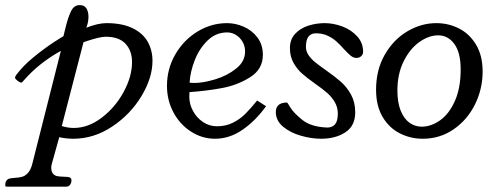

<svg xmlns="http://www.w3.org/2000/svg" viewBox="-69 -524 1908 738"><path d="M130.4 105 158.7 3.4Q186 9.3 212.4 9.3Q292 9.3 362.3 -37.6Q432.6 -84.5 474.9 -154.8Q517.1 -225.1 517.1 -290Q517.1 -331.5 498.3 -364.3Q479.5 -397 439.9 -416Q400.4 -435.1 340.3 -435.1Q308.1 -435.1 262.7 -417.5L265.6 -425.8Q271 -441.9 271 -460Q271 -479 263.2 -491.7Q255.4 -504.4 237.3 -504.4Q216.3 -504.4 205.1 -482.9Q193.8 -461.4 184.1 -422.4L174.8 -384.8Q174.8 -385.7 137.7 -361.6Q100.6 -337.4 60.3 -304.4Q20 -271.5 -6.3 -236.3Q-7.8 -234.4 -9.5 -231Q-11.2 -227.5 -11.2 -225.6Q-11.2 -221.2 -2 -213.9Q7.3 -206.5 13.2 -206.5Q15.1 -206.5 17.6 -209.5Q51.3 -248.5 87.2 -276.9Q123 -305.2 165 -328.6L55.2 105.5Q49.3 128.9 38.6 140.6Q27.8 152.3 16.1 155.5Q4.4 158.7 -12.7 159.7Q-25.9 160.6 -32.7 162.4Q-39.6 164.1 -44.2 170.2Q-48.8 176.3 -48.8 189Q-48.8 191.4 -47.4 192.4Q-45.9 193.4 -41 193.4H187Q194.8 193.4 200.2 186.3Q205.6 179.2 205.6 168.9Q205.6 160.2 198.2 157.7Q190.9 155.3 176.3 155.3Q160.6 154.8 151.1 153.1Q141.6 151.4 134.8 143.6Q127.9 135.7 127.9 119.1Q127.9 113.8 130.4 105ZM214.4 -32.2Q191.9 -32.2 168.5 -39.6L252 -361.8Q256.3 -363.3 272 -368.4Q287.6 -373.5 306.4 -378.2Q325.2 -382.8 336.9 -382.8Q388.2 -382.8 413.3 -356Q438.5 -329.1 438.5 -285.2Q438.5 -230.5 406.5 -171.1Q374.5 -111.8 322.5 -72Q270.5 -32.2 214.4 -32.2Z M572.8 -193.8Q572.8 -138.7 597.7 -92Q622.6 -45.4 665.3 -18.1Q708 9.3 757.8 9.3Q813.5 9.3 863.8 -25.6Q914.1 -60.5 953.6 -115.7L919.4 -137.7Q894.5 -106.9 874 -86.4Q853.5 -65.9 826.2 -52.2Q798.8 -38.6 765.1 -38.6Q735.8 -38.6 711.4 -54.9Q687 -71.3 672.9 -97.4Q658.7 -123.5 658.7 -151.4L659.2 -169.9Q723.1 -174.3 783.2 -185.3Q843.3 -196.3 892.3 -227.1Q941.4 -257.8 941.4 -313Q941.4 -352.1 920.7 -379.6Q899.9 -407.2 868.2 -421.1Q836.4 -435.1 803.7 -435.1Q743.2 -435.1 689.9 -402.6Q636.7 -370.1 604.7 -314.7Q572.8 -259.3 572.8 -193.8ZM873 -326.2Q873 -287.6 838.6 -260.3Q804.2 -232.9 758.1 -219Q711.9 -205.1 678.7 -205.1Q674.3 -205.1 659.7 -206.1Q662.1 -248.5 679.9 -293.5Q697.8 -338.4 729.5 -368.9Q761.2 -399.4 804.2 -399.4Q821.8 -399.4 837.6 -389.9Q853.5 -380.4 863.3 -363.5Q873 -346.7 873 -326.2Z M1145.5 -396Q1169.9 -396 1189.2 -387.2Q1208.5 -378.4 1222.4 -366.2Q1236.3 -354 1252.9 -335.4Q1269.5 -317.4 1279.8 -309.3Q1290 -301.3 1301.3 -301.3Q1312 -301.3 1319.3 -308.1Q1326.7 -314.9 1326.7 -324.7Q1326.7 -359.4 1303.7 -384.5Q1280.8 -409.7 1246.6 -422.4Q1212.4 -435.1 1179.2 -435.1Q1146.5 -435.1 1116 -425.3Q1085.4 -415.5 1065.4 -394Q1045.4 -372.6 1045.4 -338.9Q1045.4 -307.6 1058.8 -283.2Q1072.3 -258.8 1091.6 -241.7Q1110.8 -224.6 1143.1 -201.7Q1172.4 -181.2 1189.2 -166.3Q1206.1 -151.4 1217.8 -131.6Q1229.5 -111.8 1229.5 -87.4Q1229.5 -58.6 1218.8 -46.1Q1208 -33.7 1189 -33.7Q1126.5 -36.1 1093 -63.2Q1059.6 -90.3 1047.6 -110.1Q1035.6 -129.9 1034.7 -129.9Q991.2 -129.9 991.2 -93.3Q991.2 -60.1 1019.3 -36.9Q1047.4 -13.7 1087.9 -2.2Q1128.4 9.3 1165 9.3Q1220.7 9.3 1258.5 -15.4Q1296.4 -40 1296.4 -92.8Q1296.4 -130.9 1280.3 -160.2Q1264.2 -189.5 1241.5 -209.5Q1218.8 -229.5 1182.6 -254.9Q1156.2 -273.4 1141.4 -285.6Q1126.5 -297.9 1116.7 -312.5Q1106.9 -327.1 1106.9 -344.2Q1106.9 -396 1145.5 -396Z M1608.4 -435.1Q1550.3 -435.1 1496.8 -403.6Q1443.4 -372.1 1409.9 -313.7Q1376.5 -255.4 1376.5 -179.2Q1376.5 -117.2 1401.6 -74.7Q1426.8 -32.2 1467.8 -11.5Q1508.8 9.3 1555.7 9.3Q1622.1 9.3 1674.8 -27.1Q1727.5 -63.5 1756.8 -122.8Q1786.1 -182.1 1786.1 -249Q1786.1 -310.5 1760.7 -352.5Q1735.4 -394.5 1694.8 -414.8Q1654.3 -435.1 1608.4 -435.1ZM1458.5 -176.3Q1458.5 -239.3 1482.2 -287.6Q1505.9 -335.9 1542.5 -362.1Q1579.1 -388.2 1615.2 -388.2Q1652.8 -388.2 1677.2 -355.2Q1701.7 -322.3 1701.7 -256.8Q1701.7 -185.5 1679.4 -135.7Q1657.2 -85.9 1622.6 -61.5Q1587.9 -37.1 1551.8 -37.1Q1525.9 -37.1 1504.6 -52.5Q1483.4 -67.9 1470.9 -99.1Q1458.5 -130.4 1458.5 -176.3Z"/></svg>

Font: Radley
Style: Italic
Weight: 400
Italic angle: -12°
Designer: Vernon Adams
Foundry: Vernon Adams
Version: Version 1.003; ttfautohint (v1.6)